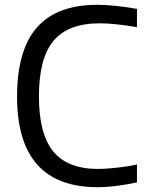

<svg xmlns="http://www.w3.org/2000/svg" viewBox="-20 -770 629 799"><path d="M386 9Q51 9 51 -368Q51 -562 134 -656Q217 -750 385 -750Q419 -750 462.5 -745.5Q506 -741 550 -733V-657Q502 -665 463.5 -669Q425 -673 395 -673Q264 -673 203 -600.5Q142 -528 142 -369Q142 -213 201.5 -140Q261 -67 388 -67Q404 -67 425.5 -68.5Q447 -70 469.5 -72.5Q492 -75 513.5 -78.5Q535 -82 550 -86V-11Q515 -3 469 3Q423 9 386 9Z"/></svg>

Font: EncodeSans
Style: Regular
Weight: 400
Designer: Pablo Impallari, Andres Torresi
Foundry: Pablo Impallari, Andres Torresi
Version: Version 1.000; ttfautohint (v1.4.1)